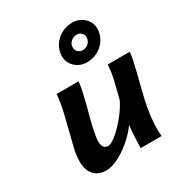

<svg xmlns="http://www.w3.org/2000/svg" viewBox="-187 -923 999 1065"><g transform="rotate(-30 313.0 -390.5)"><path d="M411.1 0Q411.1 -9.8 411.9 -28.8Q412.6 -47.9 413.8 -69.3Q415 -90.8 416.5 -111.1Q418 -131.3 419.9 -144Q408.7 -127.4 392.6 -109.6Q376.5 -91.8 357.2 -74.2Q337.9 -56.6 316.2 -41Q294.4 -25.4 272.2 -13.7Q250 -2 228 5.1Q206.1 12.2 186 12.2Q162.6 12.2 143.1 4.9Q123.5 -2.4 109.6 -17.1Q95.7 -31.7 88.1 -53.5Q80.6 -75.2 80.6 -104.5Q80.6 -124 83.5 -146.7Q86.4 -169.4 93.3 -195.8L128.9 -338.4Q134.8 -361.3 139.2 -380.4Q143.6 -399.4 147 -417.2Q150.4 -435.1 153.1 -453.1Q155.8 -471.2 157.7 -493.2H297.9Q295.9 -465.8 288.1 -431.4Q280.3 -397 268.1 -347.7Q266.6 -341.8 262.7 -328.1Q258.8 -314.5 254.2 -296.4Q249.5 -278.3 244.4 -257.8Q239.3 -237.3 235.1 -217.3Q231 -197.3 228.3 -179.7Q225.6 -162.1 225.6 -150.4Q225.6 -124 235.4 -112.1Q245.1 -100.1 262.2 -100.1Q272 -100.1 286.9 -108.4Q301.8 -116.7 318.8 -131.1Q335.9 -145.5 354.2 -164.6Q372.6 -183.6 389.6 -204.8Q406.7 -226.1 420.9 -248Q435.1 -270 444.3 -290.5Q454.1 -330.1 460.7 -356.2Q467.3 -382.3 471.4 -399.9Q475.6 -417.5 477.5 -428.7Q479.5 -439.9 480.7 -449.5Q481.9 -459 482.7 -468.8Q483.4 -478.5 484.9 -493.2H626Q624.5 -474.1 618.7 -445.3Q612.8 -416.5 604.2 -381.3Q595.7 -346.2 585.4 -305.7Q575.2 -265.1 564.9 -222.2Q555.2 -180.2 549.1 -134Q543 -87.9 543 -48.8Q543 -34.7 543.5 -22.7Q543.9 -10.7 545.4 0ZM287.6 -658.2Q287.6 -686 298.8 -710.7Q310.1 -735.4 329.3 -753.7Q348.6 -772 374.8 -782.5Q400.9 -793 430.2 -793Q452.1 -793 471.2 -785.2Q490.2 -777.3 504.4 -764.2Q518.6 -751 526.6 -733.2Q534.7 -715.3 534.7 -695.3Q534.7 -667.5 523.4 -642.8Q512.2 -618.2 492.9 -599.9Q473.6 -581.5 447.5 -571Q421.4 -560.5 392.1 -560.5Q370.1 -560.5 351.1 -568.4Q332 -576.2 317.9 -589.4Q303.7 -602.5 295.7 -620.4Q287.6 -638.2 287.6 -658.2ZM404.8 -630.9Q415 -630.9 424.8 -634.5Q434.6 -638.2 442.1 -645Q449.7 -651.9 454.3 -661.4Q459 -670.9 459 -682.6Q459 -699.2 447.3 -710.9Q435.5 -722.7 418 -722.7Q408.2 -722.7 398.4 -719Q388.7 -715.3 380.9 -708.7Q373 -702.1 368.4 -692.6Q363.8 -683.1 363.8 -671.4Q363.8 -654.8 375.5 -642.8Q387.2 -630.9 404.8 -630.9Z"/></g></svg>

Font: Andika New Basic
Style: Bold Italic
Weight: 700
Italic angle: -14°
Designer: Victor Gaultney, Annie Olsen, Pablo Ugerman
Foundry: SIL International
Version: Version 5.500